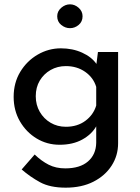

<svg xmlns="http://www.w3.org/2000/svg" viewBox="-20 -658 644 886"><path d="M283 208Q211 208 165 183Q119 158 80 124L140 55Q171 85 204.5 102Q238 119 281 119Q349 119 386 87Q423 55 424 1V-75Q403 -38 359.5 -14Q316 10 255 10Q197 10 149 -19Q101 -48 72 -98Q43 -148 43 -211Q43 -276 73.5 -326.5Q104 -377 154 -406Q204 -435 261 -435Q315 -435 359 -415Q403 -395 425 -363L432 -418H525V3Q525 60 495 106.5Q465 153 411 180.5Q357 208 283 208ZM145 -214Q145 -174 163.5 -142Q182 -110 213.5 -91.5Q245 -73 284 -73Q337 -73 374 -100.5Q411 -128 424 -171V-257Q411 -300 373 -326.5Q335 -353 284 -353Q245 -353 213.5 -335Q182 -317 163.5 -286Q145 -255 145 -214ZM244 -583Q244 -606 262.5 -622Q281 -638 303 -638Q325 -638 343 -622Q361 -606 361 -583Q361 -558 343 -543Q325 -528 303 -528Q281 -528 262.5 -543Q244 -558 244 -583Z"/></svg>

Font: Reem Kufi Ink
Style: Regular
Weight: 400
Designer: Khaled Hosny
Version: Version 1.7